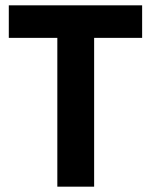

<svg xmlns="http://www.w3.org/2000/svg" viewBox="-20 -700 566 720"><path d="M13 -558V-680H513V-558H333V0H195V-558Z"/></svg>

Font: Titillium-CLs Web
Style: CLs-Bold
Weight: 700
Version: Version 1.002;PS 57.000;hotconv 1.0.70;makeotf.lib2.5.55311